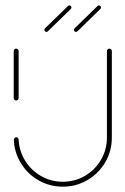

<svg xmlns="http://www.w3.org/2000/svg" viewBox="-20 -701 471 721"><path d="M40.7 -323.7Q37 -323.7 34.3 -326.5Q31.5 -329.3 31.5 -333V-509.3Q31.5 -513 34.3 -515.7Q37 -518.5 40.7 -518.5Q44.4 -518.5 47.2 -515.7Q50 -513 50 -509.3V-333Q50 -329.3 47.4 -326.5Q44.8 -323.7 40.7 -323.7ZM390.7 -518.5Q394.4 -518.5 397.2 -515.7Q400 -513 400 -509.3V-184.4Q400 -134.1 375.4 -91.9Q350.7 -49.6 308.3 -24.8Q265.9 0 215.9 0Q167 0 125.7 -23.3Q84.4 -46.7 59.3 -87Q34.1 -127.4 31.9 -175.6Q31.5 -179.3 34.3 -182.4Q37 -185.6 41.1 -185.6Q44.8 -185.6 47.4 -183Q50 -180.4 50 -176.7Q52.2 -133.3 74.8 -97Q97.4 -60.7 134.8 -39.6Q172.2 -18.5 215.9 -18.5Q261.1 -18.5 299.1 -40.7Q337 -63 359.3 -101.1Q381.5 -139.3 381.5 -184.4V-509.3Q381.5 -513 384.3 -515.7Q387 -518.5 390.7 -518.5ZM240.4 -680.7Q243.7 -680.7 245.9 -678.3Q248.1 -675.9 248.1 -673Q248.1 -669.6 245.9 -667.4L160 -583.7Q157.4 -581.1 154.4 -581.1Q151.1 -581.1 148.9 -583.5Q146.7 -585.9 146.7 -588.9Q146.7 -592.2 148.9 -594.4L234.8 -678.1Q237.4 -680.7 240.4 -680.7ZM351.5 -680.7Q354.8 -680.7 357 -678.3Q359.3 -675.9 359.3 -673Q359.3 -669.6 357 -667.4L271.1 -583.7Q268.5 -581.1 265.6 -581.1Q262.2 -581.1 260 -583.5Q257.8 -585.9 257.8 -588.9Q257.8 -592.2 260 -594.4L345.9 -678.1Q348.5 -680.7 351.5 -680.7Z"/></svg>

Font: 26F Galaxy Sans Hairline
Style: Regular
Weight: 50
Designer: C₂₉H₂₅N₃O₅
Version: Version 1.100